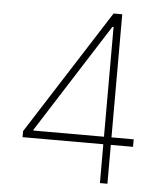

<svg xmlns="http://www.w3.org/2000/svg" viewBox="-51 -753 681 798"><g transform="rotate(5 289.0 -353.5)"><path d="M58.6 -187.5 390.6 -707H426.8V-193.4H519.5V-162.1H426.8V0H395.5V-162.1H58.6ZM395.5 -193.4V-651.4H390.6L100.6 -196.3V-193.4Z"/></g></svg>

Font: Pretendard Std Thin
Style: Regular
Weight: 100
Designer: Base glyphs from Inter by Rasmus Andersson; Hangeul glyphs from Noto Sans CJK(Source Han Sans) by Jang Soo-young and Kan
Foundry: Kil Hyung-jin
Version: Version 1.309